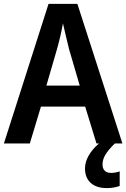

<svg xmlns="http://www.w3.org/2000/svg" viewBox="-20 -736 648 985"><path d="M475 0H488C443 38 416 84 416 128C416 191 456 229 528 229C556 229 577 224 594 218V143C584 147 568 151 549 151C522 151 506 136 506 108C506 73 525 44 569 0H608L377 -716H229L0 0H133L190 -189H417ZM334 -485 389 -297H218L273 -486C283 -521 296 -576 303 -616C310 -582 327 -516 334 -485Z"/></svg>

Font: Noto Sans Lao Looped SemiCondensed SemiBold
Style: Regular
Weight: 600
Width: 4
Designer: Mark Frömberg, Ben Mitchell
Foundry: The Fontpad Ltd
Version: Version 1.002